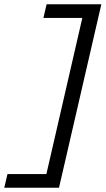

<svg xmlns="http://www.w3.org/2000/svg" viewBox="-43 -770 494 898"><path d="M431 -750 233 108H-23L-8 44H174L342 -686H160L175 -750Z"/></svg>

Font: Instrument Sans
Style: Italic
Weight: 400
Italic angle: -13°
Designer: Rodrigo Fuenzalida
Foundry: fragTYPE
Version: Version 1.000;gftools[0.9.28]